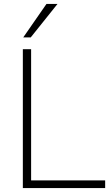

<svg xmlns="http://www.w3.org/2000/svg" viewBox="-20 -955 567 975"><path d="M96 0V-705H138V-39H514V0ZM98 -765 216 -935H272L136 -765Z"/></svg>

Font: Nunito Sans 12pt ExtraLight 12pt ExtraLight
Style: Regular
Weight: 250
Version: Version 3.101;gftools[0.9.27]